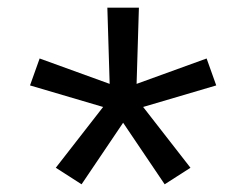

<svg xmlns="http://www.w3.org/2000/svg" viewBox="-20 -763 640 499"><path d="M192 -284 125 -327 248 -485 58 -541 83 -611 265 -545 259 -743H341L335 -545L517 -611L542 -541L352 -485L475 -327L408 -284L300 -444Z"/></svg>

Font: Iosevka Extended
Style: Regular
Weight: 400
Width: 7
Monospace: yes
Designer: Belleve Invis
Foundry: Belleve Invis
Version: Version 32.5.0; ttfautohint (v1.8.4)